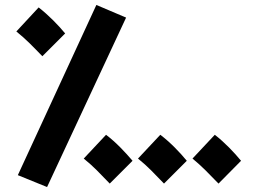

<svg xmlns="http://www.w3.org/2000/svg" viewBox="-20 -720 1020 775"><path d="M170 35 489 -649 369 -700 52 -13ZM151 -493 243 -585C215 -619 177 -658 136 -690L46 -593C88 -559 110 -535 151 -493ZM423 21 515 -71C486 -105 449 -145 408 -176L318 -80C360 -46 382 -21 423 21ZM642 21 734 -71C706 -105 668 -145 627 -176L537 -80C579 -46 601 -21 642 21ZM862 21 953 -71C925 -105 887 -145 847 -176L757 -80C798 -46 821 -21 862 21Z"/></svg>

Font: Noto Sans Arabic UI SmCn XBd
Style: Regular
Weight: 800
Width: 4
Designer: Monotype Design Team, Nadine Chahine and Nizar Qandah
Foundry: Monotype Imaging Inc.
Version: Version 2.010